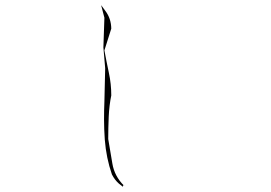

<svg xmlns="http://www.w3.org/2000/svg" viewBox="-20 -738 1040 738"><path d="M396 -204.1Q396 -246.1 397.9 -289.8Q399.9 -333.5 407.7 -371.1Q407.7 -415.5 398.4 -458.5Q389.2 -501.5 381.3 -544.4L407.7 -627.9Q407.2 -667 384.8 -696.3Q376.5 -707 368.7 -718.3L381.3 -669.9L377.4 -555.7L384.3 -475.6L381.3 -347.2Q379.9 -315.9 379.9 -279.3Q379.9 -242.7 382.8 -201.2Q388.2 -130.9 410.2 -67.4Q420.9 -46.4 437 -32.2Q444.3 -25.9 452.6 -20V-25.9L462.4 -22.5L456.1 -24.9Q419.9 -61 411.9 -109.4Q403.8 -157.7 396 -203.6Z"/></svg>

Font: Bakudai
Style: ExtraLight
Weight: 200
Version: Version 1.48